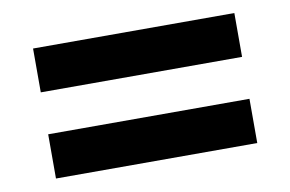

<svg xmlns="http://www.w3.org/2000/svg" viewBox="-48 -616 749 496"><g transform="rotate(-10 326.5 -368.5)"><path d="M63 -424V-539H591V-424ZM63 -198V-314H591V-198Z"/></g></svg>

Font: Tomorrow SemiBold
Style: Regular
Weight: 600
Designer: Tony de Marco, Monica Rizzolli
Foundry: Just in Type
Version: Version 2.002